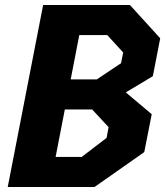

<svg xmlns="http://www.w3.org/2000/svg" viewBox="-20 -750 662 770"><path d="M11 0H359L558.5 -140L588.5 -292L484.5 -379.5L593 -444.5L622.5 -596.5L501 -730H153ZM203 -120.5 240 -311H349.5L415.5 -240L407.5 -197L307.5 -120.5ZM263.5 -431.5 298 -609.5H410L474 -539.5L465.5 -496.5L368 -431.5Z"/></svg>

Font: Monaspace Krypton ExtraBold
Style: Italic
Weight: 800
Italic angle: -11°
Designer: Riley Cran & the Lettermatic Team
Foundry: Lettermatic
Version: Version 1.101 (Monaspace Krypton)